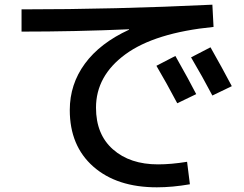

<svg xmlns="http://www.w3.org/2000/svg" viewBox="-20 -742 1040 820"><path d="M648 -461 729 -503Q789 -397 818 -340L737 -301Q691 -388 648 -461ZM796 -497 879 -540Q930 -450 970 -374L887 -334Q845 -414 796 -497ZM278 -272Q278 -382 342.5 -470Q407 -558 531 -615V-617Q301 -607 72 -607V-702Q472 -702 887 -722L892 -627Q641 -602 515.5 -510Q390 -418 390 -282Q390 -168 462.5 -104Q535 -40 655 -40Q711 -40 779 -51L791 45Q716 58 650 58Q479 58 378.5 -30.5Q278 -119 278 -272Z"/></svg>

Font: M PLUS 1p Medium
Style: Regular
Weight: 500
Version: Version 1.062